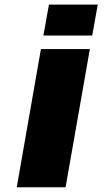

<svg xmlns="http://www.w3.org/2000/svg" viewBox="-20 -794 468 814"><path d="M51 0H258L361 -586H153.5ZM187.5 -774.5 164 -643.5H371L394.5 -774.5Z"/></svg>

Font: Anybody ExtraExpanded
Style: Bold Italic
Weight: 700
Width: 8
Italic angle: -10°
Version: Version 1.113;gftools[0.9.25]